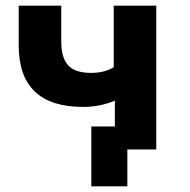

<svg xmlns="http://www.w3.org/2000/svg" viewBox="-20 -527 671 677"><path d="M429 130H302V-81H385V-172Q332 -150 273 -150Q46 -150 46 -367V-507H196V-381Q196 -323 220.5 -296.5Q245 -270 301 -270Q349 -270 381 -290V-507H531V0H429Z"/></svg>

Font: Mulish ExtraBold
Style: Regular
Weight: 800
Designer: Vernon Adams
Foundry: Vernon Adams
Version: Version 3.603; ttfautohint (v1.8.3)